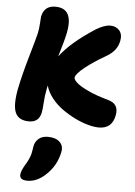

<svg xmlns="http://www.w3.org/2000/svg" viewBox="-68 -760 834 1188"><g transform="rotate(5 349.5 -166.0)"><path d="M126 11.2Q60.5 11.2 40.5 -35.4Q20.5 -82 41 -187Q58.6 -273.9 93.5 -394.3Q128.4 -514.6 132.8 -536.1Q139.6 -569.3 141.1 -601.6Q142.6 -633.8 144 -642.1Q158.2 -710 227.1 -710Q343.3 -710 311 -551.8Q303.7 -514.2 271 -404.8Q336.4 -493.7 487.8 -591.8Q540 -623 575.2 -623Q611.8 -623 632.6 -598.9Q653.3 -574.7 645 -533.2Q638.2 -500 617.9 -475.1Q597.7 -450.2 558.1 -428.2Q493.2 -391.1 440.9 -349.9Q388.7 -308.6 383.8 -285.2Q381.3 -272 403.1 -252.2Q424.8 -232.4 476.1 -208.3Q527.3 -184.1 597.2 -165Q636.7 -154.8 650.6 -131.8Q664.6 -108.9 657.2 -71.8Q641.1 11.2 560.1 11.2Q530.8 11.2 491.7 0.7Q452.6 -9.8 410.2 -30.8Q367.7 -51.8 329.6 -78.9Q291.5 -106 262.2 -143.3Q232.9 -180.7 222.2 -220.2Q221.2 -215.8 219.5 -206.5Q217.8 -197.3 216.8 -192.9Q209.5 -157.7 206.8 -113.8Q204.1 -69.8 200.2 -50.8Q188 11.2 126 11.2ZM147.9 377.9Q120.6 377.9 109.1 367.2Q97.7 356.4 102.1 335.9Q106.4 314.5 125 283.2Q138.7 261.7 147.2 241.7Q155.8 221.7 158.4 211.4Q161.1 201.2 163.6 183.8Q166 166.5 167 162.1Q172.4 132.8 194.1 114.5Q215.8 96.2 251 96.2Q300.3 96.2 325.2 120.6Q350.1 145 341.8 183.1Q324.2 272 255.9 332Q204.6 377.9 147.9 377.9Z"/></g></svg>

Font: Shantell Sans Irregular
Style: Italic
Weight: 800
Italic angle: -11.31°
Designer: Stephen Nixon, Anya Danilova, Shantell Martin
Foundry: Arrow Type
Version: Version 1.006;[9816181b4]